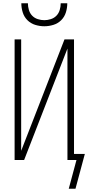

<svg xmlns="http://www.w3.org/2000/svg" viewBox="-20 -975 540 1170"><path d="M250 -815Q222 -815 194.5 -823.5Q167 -832 147 -852Q127 -872 118.5 -899.5Q110 -927 110 -955H150Q150 -935 156 -914.5Q162 -894 176 -879.5Q190 -865 210 -858.5Q230 -852 250 -852Q270 -852 290 -858.5Q310 -865 324 -879.5Q338 -894 344 -914.5Q350 -935 350 -955H390Q390 -927 381.5 -899.5Q373 -872 353 -852Q333 -832 305.5 -823.5Q278 -815 250 -815ZM440 175H399L446 0H391V-679L127 0H69V-735H109V-56L373 -735H431V-37H497Z"/></svg>

Font: Iosevka Curly Extralight
Style: Regular
Weight: 200
Monospace: yes
Designer: Belleve Invis
Foundry: Belleve Invis
Version: Version 22.1.2; ttfautohint (v1.8.4)